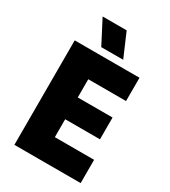

<svg xmlns="http://www.w3.org/2000/svg" viewBox="-215 -1008 989 1114"><g transform="rotate(30 279.5 -450.5)"><path d="M218 -743H365L297 -901H136ZM65 0H509V-156H246V-276H479V-422H246V-544H499V-700H65Z"/></g></svg>

Font: Fixel Text ExtraBold
Style: Regular
Weight: 800
Width: 4
Designer: AlfaBravo + MacPaw
Foundry: Kyrylo Tkachov, Marchela Mozhyna, Serhii Makarenko, Maria Weinstein, Zakhar Kryvoshyya
Version: Version 1.211